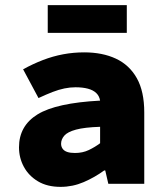

<svg xmlns="http://www.w3.org/2000/svg" viewBox="-20 -716 640 748"><path d="M216 12Q164 12 128 -9.5Q92 -31 73 -66Q54 -101 54 -142Q54 -226 126.5 -270.5Q199 -315 370 -324Q367 -342 355 -353.5Q343 -365 322.5 -370.5Q302 -376 274 -376Q253 -376 231 -371.5Q209 -367 184.5 -357.5Q160 -348 130 -334L70 -446Q108 -467 147 -482Q186 -497 226 -504.5Q266 -512 308 -512Q379 -512 431.5 -487.5Q484 -463 513 -411.5Q542 -360 542 -278V0H402L390 -52H386Q349 -25 306 -6.5Q263 12 216 12ZM272 -120Q302 -120 326 -131.5Q350 -143 370 -158V-222Q309 -220 276 -211Q243 -202 230.5 -187.5Q218 -173 218 -156Q218 -145 224 -136.5Q230 -128 242 -124Q254 -120 272 -120ZM166 -588V-696H474V-588Z"/></svg>

Font: Source Code Pro ExtraLight Black
Style: Regular
Weight: 900
Monospace: yes
Version: Version 1.018;hotconv 1.0.116;makeotfexe 2.5.65601